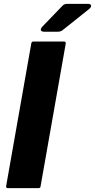

<svg xmlns="http://www.w3.org/2000/svg" viewBox="-20 -979 494 999"><path d="M191 -9Q190 0 180 0H21Q16 0 13.5 -3Q11 -6 12 -11L143 -754Q145 -763 154 -763H313Q318 -763 320.5 -760Q323 -757 322 -752ZM209 -814Q201 -814 196.5 -817Q192 -820 192 -825Q192 -830 199 -839L305 -949Q314 -959 330 -959H438Q454 -959 454 -948Q454 -941 446 -934L307 -823Q296 -814 282 -814Z"/></svg>

Font: Open Sauce Two Black Italic
Style: Regular
Weight: 900
Italic angle: -10°
Designer: Alfredo Marco Pradil
Foundry: Creative Sauce Fz LLC
Version: Version 1.477